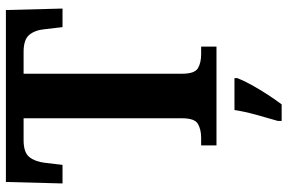

<svg xmlns="http://www.w3.org/2000/svg" viewBox="-182 -572 975 651"><g transform="rotate(-90 305.5 -246.5)"><path d="M138 0V-52H164Q192 -52 211 -63Q230 -74 230 -117V-654H156Q114 -654 98.5 -634.5Q83 -615 79 -582L72 -522H9L14 -714H597L602 -522H539L532 -582Q529 -615 513 -634.5Q497 -654 455 -654H381V-117Q381 -74 399.5 -63Q418 -52 447 -52H473V0ZM221 208Q230 178 241.5 136Q253 94 258 61H366V71Q358 92 343 119Q328 146 310.5 173Q293 200 277 221H221Z"/></g></svg>

Font: Noto Serif Sinhala SemiCondensed
Style: Bold
Weight: 700
Width: 4
Designer: Jelle Bosma - Monotype Design Team
Foundry: Monotype Imaging Inc.
Version: Version 2.007; ttfautohint (v1.8.4.7-5d5b)